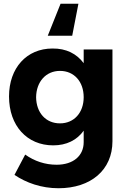

<svg xmlns="http://www.w3.org/2000/svg" viewBox="-20 -801 685 1021"><path d="M397 -781H302L234 -611H364ZM425 -538V-465C388 -515 332 -544 259 -543C122 -543 28 -440 28 -288C28 -132 124 -28 263 -28C334 -28 389 -56 425 -106V-45C425 28 369 75 281 75C220 75 163 56 114 21L57 129C119 171 200 200 291 200C463 200 578 103 578 -50V-538ZM299 -145C223 -145 173 -202 172 -284C173 -366 224 -424 299 -424C374 -424 425 -367 425 -284C425 -202 374 -145 299 -145Z"/></svg>

Font: Juman SemiBold
Style: Regular
Weight: 600
Designer: Bandar Raffah (Arabic) Julieta Ulanovsky (Latin)
Foundry: Caramella
Version: Version 5.022;PS 005.022;hotconv 1.0.88;makeotf.lib2.5.64775